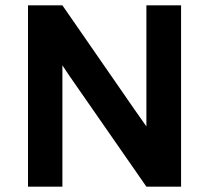

<svg xmlns="http://www.w3.org/2000/svg" viewBox="-20 -700 784 720"><path d="M214 0V-455L240 -416L529 0H659V-680H529V-226L486 -287L214 -680H85V0Z"/></svg>

Font: Catamaran Thin
Style: Bold
Weight: 700
Version: Version 2.000